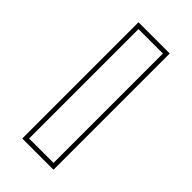

<svg xmlns="http://www.w3.org/2000/svg" viewBox="11 -214 556 556"><g transform="rotate(-45 289.0 64.0)"><path d="M51 128V0H527V128ZM65 114H513V14H65Z"/></g></svg>

Font: Tourney Thin
Style: Regular
Weight: 100
Designer: Tyler Finck
Foundry: Etcetera Type Co
Version: Version 1.015